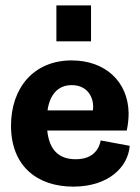

<svg xmlns="http://www.w3.org/2000/svg" viewBox="-20 -685 523 715"><path d="M463 -142 355 -162C350 -135 331 -92 262 -92C197 -92 163 -129 156 -199H452C457 -222 459 -244 459 -264C457 -381 372 -460 247 -460C104 -460 21 -356 21 -217C21 -66 119 10 253 10C383 10 457 -62 463 -142ZM326 -274H157C165 -330 194 -368 247 -368C308 -368 332 -319 326 -274ZM190 -531H319V-665H190Z"/></svg>

Font: Zilla Slab Bold
Style: Regular
Weight: 700
Designer: Typotheque.com
Foundry: Typotheque type foundry
Version: Version 1.3; 2018